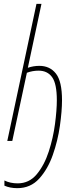

<svg xmlns="http://www.w3.org/2000/svg" viewBox="-20 -734 410 1000"><path d="M70 246Q139 246 184 196.5Q229 147 255 73Q281 -1 292 -78.5Q303 -156 303 -212Q303 -310 271.5 -350.5Q240 -391 185 -391Q154 -391 125 -381L196 -714H170L18 0H44L120 -355Q149 -366 181 -366Q227 -366 251.5 -332Q276 -298 276 -212Q276 -161 266.5 -88.5Q257 -16 234 55Q211 126 171.5 173.5Q132 221 72 221Q33 221 3 206V233Q32 246 70 246Z"/></svg>

Font: Noto Sans Display Condensed Thin
Style: Italic
Weight: 250
Width: 3
Italic angle: -12°
Designer: Monotype Design Team
Foundry: Monotype Imaging Inc.
Version: Version 1.900